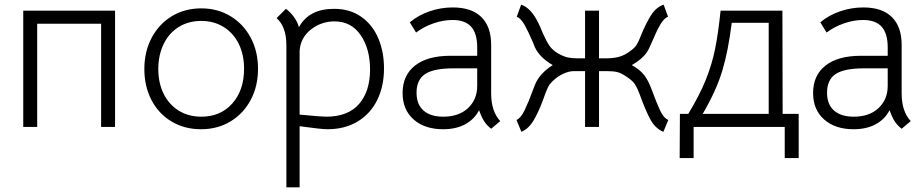

<svg xmlns="http://www.w3.org/2000/svg" viewBox="-20 -546 3977 826"><path d="M475 0H415V-444H140V0H80V-500H475Z M601 -249Q601 -324 632.5 -383.5Q664 -443 719.5 -476.5Q775 -510 846 -510Q916 -510 971.5 -476.5Q1027 -443 1058.5 -384Q1090 -325 1090 -250Q1090 -175 1058.5 -116Q1027 -57 971.5 -23.5Q916 10 845 10Q774 10 718.5 -23Q663 -56 632 -115Q601 -174 601 -249ZM1030 -250Q1030 -311 1007 -357.5Q984 -404 942 -430Q900 -456 846 -456Q791 -456 749 -430Q707 -404 684 -356.5Q661 -309 661 -249Q661 -189 684 -142.5Q707 -96 749 -70Q791 -44 846 -44Q929 -44 979.5 -101Q1030 -158 1030 -250Z M1632 -252Q1632 -175 1603 -116Q1574 -57 1519 -23.5Q1464 10 1388 10Q1363 10 1269 -3V260H1212V-352Q1212 -431 1170 -468L1210 -508Q1227 -496 1243 -475Q1259 -454 1266 -429Q1309 -508 1417 -508Q1486 -508 1534.5 -473.5Q1583 -439 1607.5 -381Q1632 -323 1632 -252ZM1572 -247Q1572 -336 1531.5 -395Q1491 -454 1419 -454Q1362 -454 1317.5 -419Q1273 -384 1269 -328V-53Q1361 -44 1383 -44Q1477 -44 1524.5 -98.5Q1572 -153 1572 -247Z M2041 -72Q2021 -33 1981.5 -11.5Q1942 10 1886 10Q1807 10 1759.5 -32Q1712 -74 1712 -146Q1712 -222 1765.5 -264Q1819 -306 1917 -306H2033V-342Q2033 -402 2007 -431Q1981 -460 1927 -460Q1887 -460 1845 -445.5Q1803 -431 1770 -406L1743 -450Q1780 -481 1828.5 -497.5Q1877 -514 1928 -514Q2009 -514 2051 -472.5Q2093 -431 2093 -353V-144Q2093 -67 2132 -25L2093 8Q2074 -7 2062.5 -25Q2051 -43 2041 -72ZM2033 -177V-252H1931Q1846 -252 1809 -227.5Q1772 -203 1772 -147Q1772 -97 1802 -70.5Q1832 -44 1887 -44Q1954 -44 1993.5 -81Q2033 -118 2033 -177Z M2448 -240Q2428 -240 2404 -229Q2380 -218 2363 -202Q2347 -188 2340 -175.5Q2333 -163 2323 -135L2315 -113Q2296 -62 2275 -27Q2254 8 2223 21L2202 -30Q2220 -37 2237 -72Q2254 -107 2272 -157L2281 -180Q2291 -206 2311.5 -228Q2332 -250 2358 -266Q2302 -298 2281 -343L2273 -363Q2253 -410 2237 -438.5Q2221 -467 2203 -474L2222 -526Q2264 -512 2295 -449Q2304 -432 2314 -406Q2331 -368 2343.5 -349.5Q2356 -331 2381 -316Q2404 -303 2422 -299Q2440 -295 2465 -295H2497V-500H2557V-295H2587Q2618 -295 2643 -301.5Q2668 -308 2695 -329Q2711 -341 2718 -352Q2725 -363 2730.5 -376.5Q2736 -390 2739 -397Q2760 -448 2781.5 -481.5Q2803 -515 2835 -526L2854 -474Q2833 -467 2810 -421Q2802 -405 2790 -377Q2770 -330 2762 -320Q2741 -290 2698 -266Q2732 -247 2750.5 -224Q2769 -201 2785 -157Q2804 -105 2819.5 -71.5Q2835 -38 2855 -30L2834 21Q2799 7 2777.5 -33Q2756 -73 2732 -140Q2723 -165 2712.5 -182Q2702 -199 2674 -217Q2652 -232 2635 -236Q2618 -240 2593 -240H2557V0H2497V-240Z M3356 134V0H2964V134H2904L2905 -56H2941Q2990 -137 3016.5 -203Q3043 -269 3056.5 -336Q3070 -403 3080 -500H3346L3347 -56H3416V134ZM3003 -56H3287V-448H3128Q3113 -326 3087 -240.5Q3061 -155 3003 -56Z M3807 -72Q3787 -33 3747.5 -11.5Q3708 10 3652 10Q3573 10 3525.5 -32Q3478 -74 3478 -146Q3478 -222 3531.5 -264Q3585 -306 3683 -306H3799V-342Q3799 -402 3773 -431Q3747 -460 3693 -460Q3653 -460 3611 -445.5Q3569 -431 3536 -406L3509 -450Q3546 -481 3594.5 -497.5Q3643 -514 3694 -514Q3775 -514 3817 -472.5Q3859 -431 3859 -353V-144Q3859 -67 3898 -25L3859 8Q3840 -7 3828.5 -25Q3817 -43 3807 -72ZM3799 -177V-252H3697Q3612 -252 3575 -227.5Q3538 -203 3538 -147Q3538 -97 3568 -70.5Q3598 -44 3653 -44Q3720 -44 3759.5 -81Q3799 -118 3799 -177Z"/></svg>

Font: Bellota Text
Style: Regular
Weight: 400
Designer: Kemie Guaida
Foundry: Kemie Guaida
Version: Version 4.001